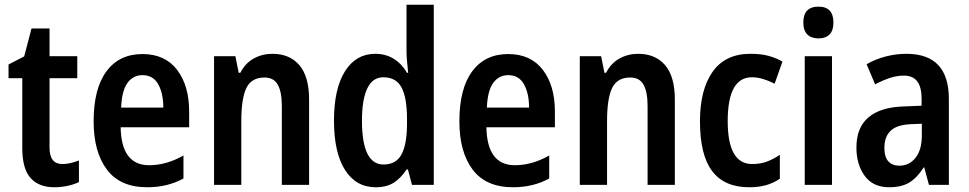

<svg xmlns="http://www.w3.org/2000/svg" viewBox="-20 -873 4089 810"><path d="M243 -181Q260 -181 277.5 -185Q295 -189 313 -196V-105Q293 -95 265.5 -89Q238 -83 209 -83Q144 -83 109 -122Q74 -161 74 -248V-543H16V-601L82 -635L113 -753H189V-636H306V-543H189V-250Q189 -181 243 -181Z M581 -645Q676 -645 727 -578.5Q778 -512 778 -402V-336H489Q492 -176 609 -176Q682 -176 754 -217V-120Q687 -83 601 -83Q487 -83 431 -157.5Q375 -232 375 -361Q375 -499 429 -572Q483 -645 581 -645ZM581 -556Q542 -556 518 -523.5Q494 -491 491 -419H669Q669 -479 647.5 -517.5Q626 -556 581 -556Z M1129 -646Q1202 -646 1243 -598Q1284 -550 1284 -453V-93H1169V-425Q1169 -485 1152 -515.5Q1135 -546 1096 -546Q1041 -546 1019.5 -502Q998 -458 998 -361V-93H883V-636H973L987 -566H994Q1015 -607 1051 -626.5Q1087 -646 1129 -646Z M1565 -83Q1482 -83 1435.5 -156Q1389 -229 1389 -364Q1389 -499 1435.5 -572.5Q1482 -646 1563 -646Q1607 -646 1641 -625Q1675 -604 1697 -566H1702Q1700 -589 1697.5 -611.5Q1695 -634 1695 -655V-853H1810V-93H1718L1701 -158H1695Q1672 -122 1641.5 -102.5Q1611 -83 1565 -83ZM1598 -179Q1650 -179 1673 -220Q1696 -261 1697 -345V-372Q1697 -461 1674 -504Q1651 -547 1597 -547Q1552 -547 1529.5 -500Q1507 -453 1507 -364Q1507 -179 1598 -179Z M2124 -645Q2219 -645 2270 -578.5Q2321 -512 2321 -402V-336H2032Q2035 -176 2152 -176Q2225 -176 2297 -217V-120Q2230 -83 2144 -83Q2030 -83 1974 -157.5Q1918 -232 1918 -361Q1918 -499 1972 -572Q2026 -645 2124 -645ZM2124 -556Q2085 -556 2061 -523.5Q2037 -491 2034 -419H2212Q2212 -479 2190.5 -517.5Q2169 -556 2124 -556Z M2672 -646Q2745 -646 2786 -598Q2827 -550 2827 -453V-93H2712V-425Q2712 -485 2695 -515.5Q2678 -546 2639 -546Q2584 -546 2562.5 -502Q2541 -458 2541 -361V-93H2426V-636H2516L2530 -566H2537Q2558 -607 2594 -626.5Q2630 -646 2672 -646Z M3141 -83Q3036 -83 2984.5 -151Q2933 -219 2933 -361Q2933 -495 2986.5 -570.5Q3040 -646 3146 -646Q3191 -646 3223.5 -637Q3256 -628 3281 -613L3248 -520Q3222 -533 3198.5 -540Q3175 -547 3152 -547Q3050 -547 3050 -362Q3050 -181 3153 -181Q3187 -181 3214.5 -191Q3242 -201 3270 -220V-119Q3242 -100 3210.5 -91.5Q3179 -83 3141 -83Z M3433 -845Q3496 -845 3496 -778Q3496 -744 3479.5 -727.5Q3463 -711 3433 -711Q3403 -711 3386 -727.5Q3369 -744 3369 -778Q3369 -845 3433 -845ZM3490 -636V-93H3375V-636Z M3804 -646Q3983 -646 3983 -456V-93H3899L3879 -167H3877Q3850 -124 3817 -103.5Q3784 -83 3731 -83Q3663 -83 3628 -131Q3593 -179 3593 -251Q3593 -335 3644 -378Q3695 -421 3793 -424L3868 -427V-457Q3868 -554 3794 -554Q3764 -554 3735 -544.5Q3706 -535 3672 -517L3636 -602Q3672 -623 3715.5 -634.5Q3759 -646 3804 -646ZM3820 -349Q3762 -346 3736.5 -320.5Q3711 -295 3711 -250Q3711 -210 3728 -192Q3745 -174 3774 -174Q3816 -174 3842.5 -207.5Q3869 -241 3869 -301V-351Z"/></svg>

Font: Noto Sans Kannada UI Condensed SemiBold
Style: Regular
Weight: 600
Width: 3
Designer: Jelle Bosma - Monotype Design Team
Foundry: Monotype Imaging Inc.
Version: Version 2.005; ttfautohint (v1.8.4.7-5d5b)